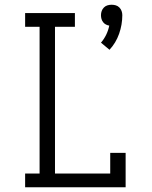

<svg xmlns="http://www.w3.org/2000/svg" viewBox="-20 -790 640 810"><path d="M442 -580 406 -610Q419 -625 428 -643.5Q437 -662 441 -682Q434 -683 427 -686.5Q420 -690 415 -696.5Q410 -703 408 -710.5Q406 -718 406 -726Q406 -735 409 -743.5Q412 -752 418.5 -758.5Q425 -765 433.5 -767.5Q442 -770 451 -770Q460 -770 468.5 -767.5Q477 -765 483.5 -758.5Q490 -752 493 -743.5Q496 -735 496 -726Q496 -686 482.5 -647.5Q469 -609 442 -580ZM86 0V-58H147V-677H86V-735H296V-677H212V-58H445V-145H510V0Z"/></svg>

Font: Iosevka Curly Slab LtEx
Style: Regular
Weight: 300
Width: 7
Monospace: yes
Designer: Belleve Invis
Foundry: Belleve Invis
Version: Version 11.1.0; ttfautohint (v1.8.3)